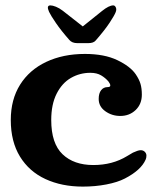

<svg xmlns="http://www.w3.org/2000/svg" viewBox="-20 -682 593 712"><path d="M20 -237Q20 -313 54.5 -368Q89 -423 151.5 -452.5Q214 -482 295 -482Q367 -482 415 -459Q463 -436 483 -407Q496 -388 501 -371Q506 -354 506 -331Q506 -296 483 -274Q460 -252 426 -252Q395 -252 370.5 -269.5Q346 -287 346 -315Q346 -336 355 -347.5Q364 -359 379 -359Q389 -359 389 -365Q389 -371 382 -380Q371 -393 355 -402.5Q339 -412 315 -412Q276 -412 243 -393Q210 -374 190 -334.5Q170 -295 170 -237Q170 -150 212 -110Q254 -70 326 -70Q397 -70 451 -103L473 -116Q482 -120 489 -122.5Q496 -125 502 -125Q511 -125 517 -119Q523 -113 523 -105Q523 -96 520 -90Q503 -51 443 -20Q416 -6 374.5 2Q333 10 287 10Q209 10 148.5 -18Q88 -46 54 -101.5Q20 -157 20 -237ZM162 -638Q168 -625 187.5 -596.5Q207 -568 237 -534Q247 -522 267 -522H307Q327 -522 335 -532Q369 -571 387 -598.5Q405 -626 409 -637Q413 -647 409.5 -654.5Q406 -662 400 -662Q384 -662 358 -641L287 -584L213 -642Q200 -652 187.5 -657Q175 -662 167 -662Q151 -662 162 -638Z"/></svg>

Font: Raigarh
Style: Regular
Weight: 400
Designer: jaikishan Patel
Foundry: MagicType
Version: Version 1.000;FEAKit 1.0